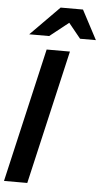

<svg xmlns="http://www.w3.org/2000/svg" viewBox="-62 -988 549 1027"><g transform="rotate(5 212.0 -475.0)"><path d="M0 0 166 -720H291L125 0ZM66 -793 221 -950H341L424 -793H339L274 -873L173 -793Z"/></g></svg>

Font: Instrument Sans SemiCondensed SemiBold Italic
Style: Regular
Weight: 600
Width: 4
Italic angle: -13°
Designer: Rodrigo Fuenzalida
Foundry: fragTYPE
Version: Version 1.000; ttfautohint (v1.8.4.7-5d5b);gftools[0.9.28]